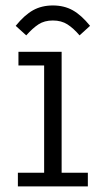

<svg xmlns="http://www.w3.org/2000/svg" viewBox="-20 -666 363 686"><path d="M43.9 0V-48.8H137.7V-432.1H45.9V-481H200.2V-48.8H293.9V0ZM73.7 -539.6 36.1 -573.7Q67.4 -612.3 98.1 -629.4Q128.9 -646.5 168.9 -646.5Q209 -646.5 239.7 -629.4Q270.5 -612.3 301.8 -573.7L264.2 -539.6Q242.7 -564.9 220.9 -578.9Q199.2 -592.8 168.9 -592.8Q138.7 -592.8 117.7 -579.1Q96.7 -565.4 73.7 -539.6Z"/></svg>

Font: Anaheim
Style: Regular
Weight: 400
Designer: Vernon Adams
Foundry: Vernon Adams
Version: Version 2.001